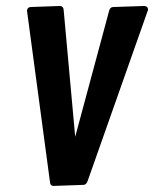

<svg xmlns="http://www.w3.org/2000/svg" viewBox="-20 -610 507 632"><path d="M227.5 -159.7 339.4 -575.2Q342.3 -586.4 352.5 -586.9L455.1 -590.3Q467.3 -589.4 467.3 -577.6L268.6 -14.6Q264.2 -2.4 255.9 -1.5L155.8 2Q146.5 1.5 145 -7.3L68.8 -575.2Q70.3 -586.4 81.1 -586.9L177.2 -590.3Q188.5 -589.8 189.5 -577.6Z"/></svg>

Font: Contrail One
Style: Regular
Weight: 400
Designer: Riccardo De Franceschi
Foundry: Sorkin Type Co.
Version: Version 1.003